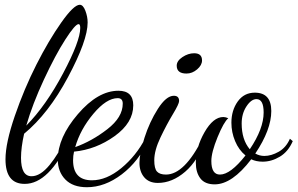

<svg xmlns="http://www.w3.org/2000/svg" viewBox="-20 -740 1246 804"><path d="M3 -73Q3 -141 42 -254.5Q81 -368 132.5 -469.5Q184 -571 236.5 -645.5Q289 -720 314 -720Q328 -720 337.5 -695Q347 -670 347 -646Q347 -571 265 -417.5Q183 -264 81 -180Q68 -122 68 -79Q68 -2 112 -2Q149 -2 187.5 -49Q226 -96 256 -162L271 -154Q185 30 84 30Q84 30 83 30Q3 30 3 -73ZM90 -214Q172 -297 244 -432.5Q316 -568 316 -623Q316 -639 309 -639Q295 -639 253.5 -574.5Q212 -510 164 -407Q116 -304 90 -214Z M222 -72Q222 -164 306 -262Q390 -360 476 -360Q538 -360 538 -299Q538 -226 460 -170Q382 -114 290 -105Q286 -88 286 -69Q286 15 365 15Q426 15 488 -36Q550 -87 589 -162L601 -153Q561 -64 490 -10Q419 44 344 44Q285 44 253.5 11.5Q222 -21 222 -72ZM295 -124Q365 -149 429.5 -199Q494 -249 494 -306Q494 -329 473 -329Q426 -329 371 -263.5Q316 -198 295 -124Z M564 -58Q564 -97 585 -163Q606 -229 641 -284Q676 -339 708 -339Q730 -339 730 -317Q730 -305 704 -262Q678 -219 652 -164.5Q626 -110 626 -69Q626 -34 637.5 -21.5Q649 -9 675 -9Q753 -9 829 -162L838 -152Q810 -68 755.5 -21Q701 26 641 26Q604 26 584 2.5Q564 -21 564 -58ZM720 -465Q720 -485 744 -501Q768 -517 793 -517Q826 -517 826 -487Q826 -467 805.5 -449.5Q785 -432 761 -432Q720 -432 720 -465Z M800 -59Q800 -123 836.5 -186.5Q873 -250 915 -250Q924 -250 936 -245Q917 -229 891 -165.5Q865 -102 865 -66Q865 -9 901 -9Q945 -9 1008 -89Q980 -112 964.5 -149Q949 -186 949 -226Q949 -278 975.5 -315Q1002 -352 1047 -352Q1116 -352 1116 -275Q1116 -197 1049 -97Q1067 -87 1087 -87Q1116 -87 1147 -104.5Q1178 -122 1194 -159L1206 -149Q1187 -105 1152 -84Q1117 -63 1080 -63Q1053 -63 1032 -73Q952 32 879 32Q838 32 819 7Q800 -18 800 -59ZM992 -223Q992 -155 1026 -115Q1084 -201 1084 -269Q1084 -325 1054 -325Q1032 -325 1012 -294.5Q992 -264 992 -223Z"/></svg>

Font: DancingScriptRegular
Style: Regular
Weight: 400
Designer: Pablo Impallari
Foundry: Pablo Impallari. www.impallari.com
Version: Version 1.002